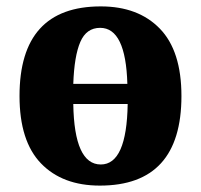

<svg xmlns="http://www.w3.org/2000/svg" viewBox="-20 -570 628 600"><path d="M292 10Q547 10 547 -270Q547 -411 479.5 -480.5Q412 -550 295 -550Q41 -550 41 -270Q41 -129 108 -59.5Q175 10 292 10ZM209 -308Q212 -395 231 -439Q250 -483 293 -483Q373 -483 378 -308ZM295 -56Q212 -56 209 -245H379Q376 -56 295 -56Z"/></svg>

Font: Noto Serif SemiCondensed Extra
Style: Regular
Weight: 800
Width: 4
Designer: Monotype Design Team
Foundry: Monotype Imaging Inc.
Version: Version 1.002